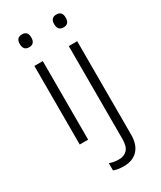

<svg xmlns="http://www.w3.org/2000/svg" viewBox="-238 -808 942 1126"><g transform="rotate(-30 232.5 -244.5)"><path d="M117 -729Q156 -729 156 -686Q156 -642 117 -642Q78 -642 78 -686Q78 -729 117 -729ZM145 -532V0H88V-532ZM311 -686Q311 -729 350 -729Q389 -729 389 -686Q389 -642 350 -642Q311 -642 311 -686ZM250 240Q227 240 210 237Q193 234 181 229V180Q209 191 244 191Q280 191 300.5 169Q321 147 321 99V-532H378V100Q378 168 344 204Q310 240 250 240Z"/></g></svg>

Font: Noto Sans Lao Light
Style: Regular
Weight: 300
Designer: Monotype Design Team
Foundry: Monotype Imaging Inc.
Version: Version 2.003; ttfautohint (v1.8.4.7-5d5b)